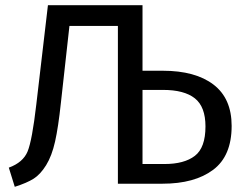

<svg xmlns="http://www.w3.org/2000/svg" viewBox="-20 -709 939 741"><path d="M608 -436Q734 -436 804 -382.5Q874 -329 874 -223Q874 -107 802.5 -53.5Q731 0 607 0H435V-609H248L215 -312Q205 -218 192.5 -162.5Q180 -107 158 -71.5Q136 -36 110 -19.5Q84 -3 37 12L14 -62Q69 -82 86.5 -124.5Q104 -167 120 -305L165 -689H530V-436ZM615 -76Q691 -76 732 -107.5Q773 -139 773 -221Q773 -297 732 -329.5Q691 -362 609 -362H530V-76Z"/></svg>

Font: Fira Sans
Style: Regular
Weight: 400
Designer: Carrois Corporate & Edenspiekermann AG
Foundry: Carrois Corporate GbR & Edenspiekermann AG
Version: Version 4.106;PS 004.106;hotconv 1.0.70;makeotf.lib2.5.58329